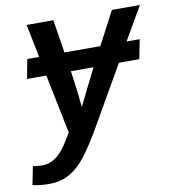

<svg xmlns="http://www.w3.org/2000/svg" viewBox="-128 -600 793 880"><g transform="rotate(-10 268.0 -160.0)"><path d="M181.6 139.2Q148.9 173.8 112.8 190.7Q76.7 207.5 31.2 207.5Q-11.2 207.5 -46.4 199.2L-29.3 113.8Q-7.8 118.2 11.7 118.2Q59.1 118.2 94.7 82.5Q106.4 71.8 119.9 53Q133.3 34.2 149.4 6.8L159.2 -9.8L103.5 -284.2H13.7L30.8 -374H85.9L54.7 -528.3H179.2L203.6 -374H370.6L451.7 -528.3H582L492.7 -374H553.7L536.1 -284.2H441.4L267.1 18.6Q213.9 105.5 181.6 139.2ZM238.8 -113.8Q242.7 -122.6 246.8 -131.1Q251 -139.6 255.9 -148.9Q267.1 -172.4 283.9 -206.1Q300.8 -239.7 323.2 -284.2H217.8Q225.1 -232.9 230.5 -190.2Q235.8 -147.5 238.8 -113.8Z"/></g></svg>

Font: Arimo SemiBold
Style: Italic
Weight: 600
Italic angle: -12°
Version: Version 1.33